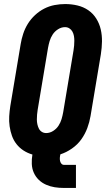

<svg xmlns="http://www.w3.org/2000/svg" viewBox="-20 -763 540 948"><path d="M296 165Q272 165 250 161.5Q228 158 207.5 149Q187 140 171.5 125Q156 110 147 90Q138 70 137 46.5Q136 23 140 0Q116 -7 96 -20Q76 -33 61.5 -51.5Q47 -70 39 -92.5Q31 -115 27.5 -139.5Q24 -164 25.5 -189Q27 -214 31 -240L82 -545Q86 -570 94.5 -596Q103 -622 117.5 -645.5Q132 -669 153 -688.5Q174 -708 198.5 -720.5Q223 -733 249.5 -738Q276 -743 302 -743Q333 -743 362.5 -736Q392 -729 416 -712.5Q440 -696 455.5 -671Q471 -646 477.5 -617.5Q484 -589 483.5 -558Q483 -527 478 -495L427 -190Q422 -160 411 -130.5Q400 -101 381.5 -75Q363 -49 335 -29.5Q307 -10 278 -1V0Q276 8 275.5 16Q275 24 276.5 31.5Q278 39 283 45Q288 51 296 51H355V165ZM208 -106Q226 -106 242.5 -116.5Q259 -127 269 -142.5Q279 -158 284 -175Q289 -192 292 -209L343 -514Q345 -526 346 -538Q347 -550 347 -562Q347 -574 345 -585.5Q343 -597 337.5 -607Q332 -617 322.5 -623Q313 -629 301 -629Q283 -629 266.5 -618.5Q250 -608 240 -592.5Q230 -577 225 -560Q220 -543 217 -526L166 -221Q164 -209 163 -197Q162 -185 162 -173Q162 -161 164.5 -149.5Q167 -138 172 -128Q177 -118 186.5 -112Q196 -106 208 -106Z"/></svg>

Font: Iosevka SS18 Heavy
Style: Italic
Weight: 900
Italic angle: -9°
Monospace: yes
Designer: Belleve Invis
Foundry: Belleve Invis
Version: Version 25.1.1; ttfautohint (v1.8.4)